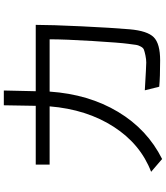

<svg xmlns="http://www.w3.org/2000/svg" viewBox="51 -892 897 1040"><g transform="rotate(-90 500.0 -372.5)"><path d="M88.9 -2.9Q239.3 -60.5 333 -206.1Q426.8 -351.6 443.4 -552.7H127.9V-627.9H446.3L449.2 -800.8H529.3L525.4 -627.9H884.8Q884.8 -545.9 877 -380.4Q869.1 -214.8 860.8 -119.1Q852.5 -23.4 817.9 11.2Q783.2 45.9 692.4 45.9Q601.6 45.9 549.8 41L530.3 -37.1Q663.1 -29.3 680.7 -29.3Q698.2 -29.3 719.2 -33.7Q740.2 -38.1 750.5 -42Q760.7 -45.9 767.6 -59.6Q774.4 -73.2 775.4 -79.1Q776.4 -85 782.2 -127.4Q788.1 -169.9 797.4 -319.8Q806.6 -469.7 806.6 -552.7H523.4Q508.8 -340.8 413.6 -182.1Q318.4 -23.4 158.2 56.6Z"/></g></svg>

Font: GenEi M Gothic v2 Regular
Style: Regular
Weight: 400
Version: Version 2.0